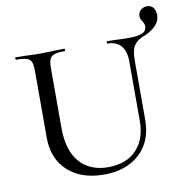

<svg xmlns="http://www.w3.org/2000/svg" viewBox="-85 -841 914 936"><g transform="rotate(-10 372.5 -373.0)"><path d="M356 13Q244 13 177.5 -47.5Q111 -108 111 -213V-544Q111 -574 105 -588Q99 -602 82.5 -607.5Q66 -613 30 -613Q27 -613 27 -619Q27 -625 30 -625L80 -624Q124 -622 150 -622Q179 -622 221 -624L270 -625Q273 -625 273 -619Q273 -613 270 -613Q235 -613 218.5 -607Q202 -601 196 -586.5Q190 -572 190 -542V-248Q190 -135 241 -77Q292 -19 382 -19Q471 -19 521.5 -71Q572 -123 572 -215V-510Q572 -560 549 -586.5Q526 -613 483 -613Q480 -613 480 -619Q480 -625 483 -625L528 -624Q564 -622 585 -622Q634 -622 656 -631.5Q678 -641 678 -665Q678 -675 674 -681.5Q670 -688 669 -690Q659 -704 659 -717Q659 -737 672.5 -748Q686 -759 703 -759Q724 -759 734.5 -744.5Q745 -730 745 -709Q745 -649 653 -614Q629 -604 614 -582.5Q599 -561 599 -510V-216Q599 -109 532.5 -48Q466 13 356 13Z"/></g></svg>

Font: Cormorant Garamond Medium
Style: Regular
Weight: 500
Designer: Christian Thalmann (Catharsis Fonts)
Foundry: Catharsis Fonts
Version: Version 4.000